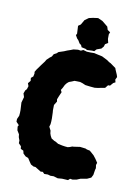

<svg xmlns="http://www.w3.org/2000/svg" viewBox="-138 -950 760 1047"><g transform="rotate(15 242.5 -426.5)"><path d="M295 24 271 19 253 21 238 18 218 20 207 11 196 13 184 7 162 -4H151L135 -11L125 -23L111 -41L95 -46L80 -58L75 -73L59 -79L56 -93L41 -106L40 -121L32 -138L29 -153L15 -172L11 -192L15 -201L-2 -216L-3 -231L4 -251V-267L3 -282L-3 -324L3 -356L-5 -375L0 -393L7 -402L11 -420L4 -435L15 -451L12 -467L23 -478L25 -495L23 -504L29 -517L48 -549L53 -557L63 -573L68 -584L82 -600L92 -609L99 -624L113 -633L121 -642L149 -654L164 -662L182 -670L196 -677L221 -682L237 -681L249 -688L270 -684L290 -685L311 -687L333 -684L357 -681L387 -669L403 -660L411 -657L443 -638L446 -631L460 -605L465 -593L459 -577L464 -563L453 -556L440 -538L429 -537L417 -519L397 -514L381 -509L362 -505H337L309 -506L291 -512L277 -515L259 -514L246 -513L233 -506L218 -499L209 -490L201 -478L194 -460L187 -446L194 -435L185 -408L180 -391L183 -379L172 -357L174 -327L176 -316L180 -283L181 -266V-251L178 -236L190 -217L193 -202L199 -189L207 -177L225 -168L230 -167L249 -158L273 -155L289 -154H304L315 -158L327 -164L335 -165L369 -173L400 -172L408 -169L425 -167L451 -148L466 -132L481 -113L478 -100L482 -83L480 -73L478 -44L471 -27L450 -15L416 -6L397 4L375 10L361 9L352 19L319 20ZM268 -693 260 -697 236 -700 230 -711 220 -717 209 -732 200 -740 189 -756 193 -765 189 -794 187 -808 200 -819 213 -847 233 -864 255 -871 282 -877 308 -868 323 -858 342 -845 349 -828 365 -819 361 -806 363 -781 370 -760 355 -749 352 -735 342 -721 318 -710 308 -697H297Z"/></g></svg>

Font: Winky Rough ExtraBold
Style: Regular
Weight: 800
Designer: Simon Atzbach
Foundry: typofactur
Version: Version 1.206; ttfautohint (v1.8.4.7-5d5b)